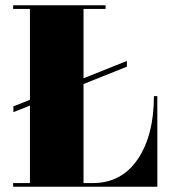

<svg xmlns="http://www.w3.org/2000/svg" viewBox="-20 -720 649 731"><path d="M30 -9V-23H94V-318L31 -293V-315L94 -340V-686H30V-700H382V-686H298V-422L463 -488V-466L298 -400V-23H333Q443 -23 504.5 -114Q566 -205 566 -354H579V-9Z"/></svg>

Font: Elsie Swash Caps Black
Style: Regular
Weight: 900
Designer: Alejandro Inler
Foundry: Alejandro Inler
Version: 1.001